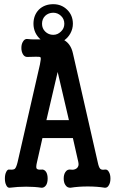

<svg xmlns="http://www.w3.org/2000/svg" viewBox="-20 -877 540 899"><path d="M250 -540 302.7 -314.5H197.3ZM229.5 -857.4Q188.5 -857.4 162.1 -832Q136.7 -805.7 136.7 -765.6Q136.7 -744.1 145.5 -724.6Q154.3 -706.1 169.9 -692.4Q153.3 -692.4 140.6 -692.4Q125 -692.4 109.4 -694.3Q95.7 -696.3 87.9 -682.6Q80.1 -670.9 80.1 -652.3Q80.1 -634.8 87.9 -622.1Q95.7 -609.4 109.4 -610.4L145.5 -611.3Q167 -612.3 169.9 -608.4Q172.9 -603.5 167 -575.2L62.5 -118.2Q56.6 -93.8 49.8 -86.9Q43 -81.1 25.4 -83Q14.6 -85 8.8 -71.3Q2.9 -59.6 2.9 -41Q2.9 -22.5 8.8 -10.7Q14.6 2.9 25.4 2Q63.5 -2.9 102.5 -2.9Q141.6 -2.9 173.8 2Q187.5 2.9 196.3 -10.7Q203.1 -22.5 203.1 -41Q203.1 -59.6 196.3 -71.3Q187.5 -85 173.8 -83Q156.2 -81.1 151.4 -87.9Q147.5 -94.7 153.3 -118.2L178.7 -230.5H321.3L346.7 -118.2Q351.6 -97.7 337.9 -87.9Q326.2 -80.1 310.5 -83Q294.9 -85 286.1 -71.3Q278.3 -59.6 278.3 -41Q278.3 -22.5 286.1 -10.7Q294.9 2.9 310.5 2Q346.7 -3.9 390.6 -3.9Q434.6 -3.9 470.7 2Q483.4 2.9 490.2 -10.7Q497.1 -22.5 497.1 -41Q497.1 -59.6 490.2 -71.3Q483.4 -85 470.7 -83Q456.1 -80.1 449.2 -86.9Q442.4 -93.8 437.5 -118.2L321.3 -627.9Q316.4 -650.4 304.7 -667Q294.9 -680.7 281.2 -688.5Q298.8 -701.2 309.6 -720.7Q321.3 -742.2 321.3 -765.6Q321.3 -805.7 293.9 -832Q267.6 -857.4 229.5 -857.4ZM176.8 -765.6Q176.8 -788.1 191.4 -802.7Q207 -817.4 229.5 -817.4Q250 -817.4 265.6 -802.7Q281.2 -788.1 281.2 -765.6Q281.2 -744.1 265.6 -729.5Q250 -713.9 229.5 -713.9Q207 -713.9 191.4 -729.5Q176.8 -744.1 176.8 -765.6Z"/></svg>

Font: GungsuhChe
Style: Regular
Weight: 400
Monospace: yes
Version: Version 2.21